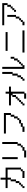

<svg xmlns="http://www.w3.org/2000/svg" viewBox="3010 -3900 979 7040"><g transform="rotate(-90 3500.0 -379.5)"><path d="M124 -46H186V-107H247V-169H309V-293H371V-478H433V-591H124V-664H433V-849H505V-664H876V-97H814V-35H752V28H494V-46H741V-107H803V-591H505V-468H443V-282H382V-159H320V-97H258V-35H196V28H124Z M1494 16V-46H1618V-107H1680V-231H1741V-787H1814V-220H1752V-97H1690V-35H1629V28H1505V90H1247V16ZM1186 -787H1258V-220H1186Z M2186 -46H2371V-107H2494V-169H2618V-231H2680V-355H2741V-478H2803V-653H2124V-726H2876V-468H2814V-344H2752V-220H2690V-159H2629V-97H2505V-35H2382V28H2186Z M3155 -46H3216V-107H3278V-169H3340V-231H3402V-293H3463V-417H3525V-468H3155V-540H3587V-664H3659V-540H3845V-468H3659V28H3598V90H3402V16H3587V-406H3536V-282H3474V-220H3412V-159H3351V-97H3289V-35H3227V28H3155Z M4495 -787H4568V-46H4619V-107H4681V-169H4742V-231H4804V-355H4866V-478H4938V-344H4877V-220H4815V-159H4753V-97H4691V-35H4630V28H4495ZM4062 -46H4125V-107H4187V-231H4248V-417H4310V-787H4383V-406H4321V-220H4259V-97H4197V-35H4136V28H4062Z M5155 -664H5845V-591H5155ZM5093 -46H5906V28H5093Z M6587 -355H6649V-417H6710V-478H6772V-602H6834V-715H6093V-787H6906V-591H6845V-468H6783V-406H6721V-344H6659V-282H6587ZM6093 -46H6216V-107H6278V-169H6340V-293H6402V-602H6474V-282H6412V-159H6351V-97H6289V-35H6227V28H6093Z"/></g></svg>

Font: DotGothic16
Style: Regular
Weight: 400
Designer: Fontworks Inc.
Foundry: Fontworks Inc.
Version: Version 1.100